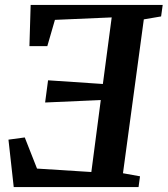

<svg xmlns="http://www.w3.org/2000/svg" viewBox="-20 -763 684 783"><path d="M36 0 14.5 -193.5 81 -202.5 131 -75.5 352.5 -61.5 391 -355 164 -345 176 -435.5 399.5 -420.5 435.5 -692 204 -682 173 -575H100L105 -743H643.5L637 -696L566.5 -684L481.5 -56.5L551 -44L545 0Z"/></svg>

Font: Merriweather 20pt SemiBold
Style: Italic
Weight: 600
Italic angle: -7.8°
Version: Version 2.101